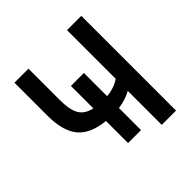

<svg xmlns="http://www.w3.org/2000/svg" viewBox="-188 -888 1046 1046"><g transform="rotate(-45 334.5 -365.0)"><path d="M377 -321Q434 -326 477 -355V-730H587V0H477V-262Q435 -238 377 -230V-60H277V-230Q168 -241 120 -299.5Q72 -358 72 -475V-730H180V-488Q180 -413 201.5 -376Q223 -339 277 -327V-500H377Z"/></g></svg>

Font: Mplus 1p Medium
Style: Regular
Weight: 500
Version: Version 1.061